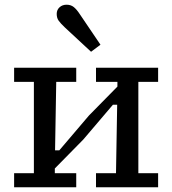

<svg xmlns="http://www.w3.org/2000/svg" viewBox="-20 -796 732 816"><path d="M388 -448V-508H652V-448H568V-60H652V0H388V-60H473L478 -351H460L334 -203L213 -80V-60H304V0H40V-60H124V-448H40V-508H304V-448H219L214 -157H232L358 -305L479 -428V-448ZM407 -606 367 -576Q339 -602 311 -628Q283 -654 255 -680Q237 -697 229 -708.5Q221 -720 221 -737Q221 -754 233 -765Q245 -776 263 -776Q281 -776 293.5 -766Q306 -756 319 -736Q341 -704 363 -671Q385 -638 407 -606Z"/></svg>

Font: Source Serif 4 Caption
Style: Regular
Weight: 400
Designer: Frank Grießhammer
Foundry: Adobe Systems Incorporated
Version: Version 4.004;hotconv 1.0.117;makeotfexe 2.5.65602